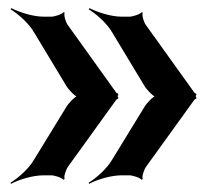

<svg xmlns="http://www.w3.org/2000/svg" viewBox="-20 -492 539 472"><path d="M106 -451H87C60 -451 25 -463 8 -472L6 -469C23 -459 51 -435 64 -412L143 -281C148 -272 166 -253 173 -253V-257C166 -257 148 -238 143 -229L64 -100C51 -77 23 -53 6 -43L7 -40C25 -50 60 -61 87 -61H106C114 -61 133 -55 136 -50L139 -52C136 -57 142 -75 147 -82L266 -247C267 -248 269 -249 270 -249L271 -252C270 -253 269 -255 269 -256C269 -256 270 -258 271 -259L270 -262C269 -262 267 -263 266 -264L147 -430C142 -436 136 -455 139 -461L136 -462C133 -457 114 -451 106 -451ZM298 -451H279C252 -451 217 -463 200 -472L198 -469C215 -459 243 -435 256 -412L335 -281C340 -272 358 -253 365 -253V-257C358 -257 340 -238 335 -229L256 -100C243 -77 215 -53 198 -43L199 -40C217 -50 252 -61 279 -61H298C306 -61 325 -55 328 -50L331 -52C328 -57 334 -75 339 -82L458 -247C459 -248 461 -249 462 -249L463 -252C462 -253 461 -255 461 -256C461 -256 462 -258 463 -259L462 -262C461 -262 459 -263 458 -264L339 -430C334 -436 328 -455 331 -461L328 -462C325 -457 306 -451 298 -451Z"/></svg>

Font: Asimov
Style: Edge
Weight: 500
Designer: Google
Version: Version 2.000980: 2014